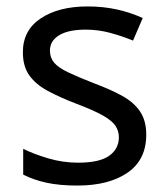

<svg xmlns="http://www.w3.org/2000/svg" viewBox="-20 -566 519 596"><path d="M434 -148Q434 -70 376 -30Q318 10 220 10Q164 10 123.5 1Q83 -8 52 -24V-104Q84 -88 129.5 -74.5Q175 -61 222 -61Q289 -61 319 -82.5Q349 -104 349 -140Q349 -160 338 -176Q327 -192 298.5 -208Q270 -224 217 -244Q165 -264 128 -284Q91 -304 71 -332Q51 -360 51 -404Q51 -472 106.5 -509Q162 -546 252 -546Q301 -546 343.5 -536.5Q386 -527 423 -510L393 -440Q359 -454 322 -464Q285 -474 246 -474Q192 -474 163.5 -456.5Q135 -439 135 -409Q135 -387 148 -371.5Q161 -356 191.5 -341.5Q222 -327 273 -307Q324 -288 360 -268Q396 -248 415 -219.5Q434 -191 434 -148Z"/></svg>

Font: Noto Sans Adlam Unjoined
Style: Regular
Weight: 400
Designer: Mark Jamra, Neil Patel
Foundry: JamraPatel LLC
Version: Version 3.001